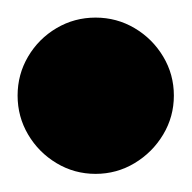

<svg xmlns="http://www.w3.org/2000/svg" viewBox="-57 -108 215 215"><g transform="rotate(90 50.5 -0.5)"><path d="M-37.3 0Q-37.3 23.7 -25.5 43.7Q-13.7 63.7 6.3 75.5Q26.3 87.3 50 87.3Q73.7 87.3 93.7 75.5Q113.7 63.7 125.7 43.7Q137.7 23.7 137.7 0Q137.7 -23.7 125.7 -43.7Q113.7 -63.7 93.7 -75.7Q73.7 -87.7 50 -87.7Q26.3 -87.7 6.3 -75.7Q-13.7 -63.7 -25.5 -43.7Q-37.3 -23.7 -37.3 0Z"/></g></svg>

Font: Linefont Thin
Style: Regular
Weight: 100
Monospace: yes
Version: Version 3.002;gftools[0.9.33]